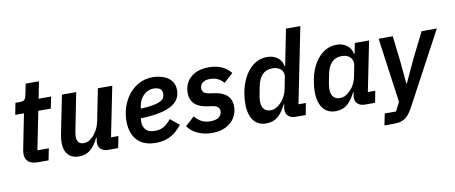

<svg xmlns="http://www.w3.org/2000/svg" viewBox="-77 -1073 3800 1605"><g transform="rotate(-10 1823.0 -270.0)"><path d="M258 0H169Q115 0 88 -23Q61 -46 61 -88Q61 -95 62 -105.5Q63 -116 65 -126L124 -423H50L69 -522H106Q137 -522 147.5 -534.5Q158 -547 163 -574L181 -665H294L266 -522H372L352 -423H246L181 -99H278Z M464 -522H585L523 -209Q520 -194 518 -180Q516 -166 516 -156Q516 -125 530 -108Q544 -91 574 -91Q600 -91 621 -103.5Q642 -116 660 -137Q680 -160 694 -188.5Q708 -217 714 -247L769 -522H891L806 -99H869L849 0H763Q727 0 704.5 -19.5Q682 -39 682 -73Q682 -80 683 -88.5Q684 -97 685 -103L688 -116H682Q654 -56 614.5 -22Q575 12 517 12Q456 12 423.5 -24.5Q391 -61 391 -126Q391 -144 393 -162Q395 -180 399 -199Z M1170 12Q1064 12 1010 -47.5Q956 -107 956 -211Q956 -230 958 -249Q960 -268 964 -286Q978 -355 1015 -411Q1052 -467 1108.5 -500.5Q1165 -534 1237 -534Q1268 -534 1299.5 -526.5Q1331 -519 1358 -502.5Q1385 -486 1401.5 -458.5Q1418 -431 1418 -391Q1418 -358 1405.5 -330.5Q1393 -303 1367 -282Q1341 -261 1300.5 -246Q1260 -231 1205.5 -222.5Q1151 -214 1079 -212Q1078 -203 1077.5 -195.5Q1077 -188 1077 -183Q1077 -141 1101 -114.5Q1125 -88 1179 -88Q1218 -88 1250 -105Q1282 -122 1316 -164L1391 -102Q1342 -40 1288.5 -14Q1235 12 1170 12ZM1229 -439Q1197 -439 1169.5 -424Q1142 -409 1123.5 -382Q1105 -355 1097 -317L1093 -292Q1157 -295 1197.5 -302.5Q1238 -310 1260 -321Q1282 -332 1290.5 -347Q1299 -362 1299 -381Q1299 -417 1276 -428Q1253 -439 1229 -439Z M1646 12Q1582 12 1527.5 -11.5Q1473 -35 1440 -81L1517 -152Q1541 -121 1572.5 -104Q1604 -87 1648 -87Q1698 -87 1722 -107Q1746 -127 1746 -156Q1746 -174 1734 -188Q1722 -202 1689 -208L1640 -215Q1597 -222 1566 -238.5Q1535 -255 1518 -283.5Q1501 -312 1501 -354Q1501 -402 1523.5 -442.5Q1546 -483 1593 -508.5Q1640 -534 1711 -534Q1771 -534 1818 -514Q1865 -494 1898 -453L1820 -382Q1802 -406 1772.5 -421Q1743 -436 1705 -436Q1663 -436 1641 -417.5Q1619 -399 1619 -371Q1619 -352 1631 -338.5Q1643 -325 1675 -319L1724 -312Q1768 -305 1799.5 -288.5Q1831 -272 1847.5 -243.5Q1864 -215 1864 -173Q1864 -122 1838 -80Q1812 -38 1763.5 -13Q1715 12 1646 12Z M2441 0H2355Q2319 0 2296 -19Q2273 -38 2273 -73Q2273 -80 2274 -88.5Q2275 -97 2276 -102L2280 -119H2275Q2244 -55 2204.5 -21.5Q2165 12 2105 12Q2057 12 2024.5 -11.5Q1992 -35 1976 -77.5Q1960 -120 1960 -174Q1960 -205 1963 -234.5Q1966 -264 1972 -291Q1988 -363 2021 -418Q2054 -473 2101.5 -503.5Q2149 -534 2206 -534Q2259 -534 2295.5 -506Q2332 -478 2338 -433H2343L2404 -740H2526L2397 -99H2460ZM2160 -90Q2189 -90 2212 -104.5Q2235 -119 2253 -139Q2272 -160 2286 -188.5Q2300 -217 2306 -249L2323 -336Q2330 -364 2320.5 -386Q2311 -408 2288.5 -420.5Q2266 -433 2232 -433Q2181 -433 2149 -400.5Q2117 -368 2104 -304L2090 -232Q2088 -221 2086 -205Q2084 -189 2084 -177Q2084 -151 2092.5 -131.5Q2101 -112 2118.5 -101Q2136 -90 2160 -90Z M3030 0H2944Q2908 0 2885 -19Q2862 -38 2862 -73Q2862 -80 2863 -88.5Q2864 -97 2865 -102L2869 -119H2864Q2833 -55 2793.5 -21.5Q2754 12 2694 12Q2646 12 2613.5 -11.5Q2581 -35 2565 -77.5Q2549 -120 2549 -174Q2549 -204 2552 -231Q2555 -258 2560 -284Q2575 -358 2608 -414Q2641 -470 2689 -502Q2737 -534 2795 -534Q2848 -534 2884.5 -506Q2921 -478 2927 -433H2932L2950 -522H3071L2986 -99H3049ZM2748 -90Q2778 -90 2801 -104.5Q2824 -119 2842 -139Q2862 -160 2875.5 -188.5Q2889 -217 2895 -249L2912 -336Q2918 -363 2908.5 -385Q2899 -407 2877.5 -420Q2856 -433 2822 -433Q2770 -433 2738 -400.5Q2706 -368 2693 -304L2679 -232Q2677 -221 2675 -205Q2673 -189 2673 -177Q2673 -151 2681.5 -131.5Q2690 -112 2707 -101Q2724 -90 2748 -90Z M3410 -308 3517 -522H3646L3316 94Q3287 149 3252 174.5Q3217 200 3152 200H3074L3094 102H3190L3228 26L3152 -522H3272L3297 -308L3315 -114H3320Z"/></g></svg>

Font: IBM Plex Sans SemiBold
Style: Italic
Weight: 600
Italic angle: -11.31°
Designer: Mike Abbink, Paul van der Laan, Pieter van Rosmalen
Foundry: Bold Monday
Version: Version 3.201